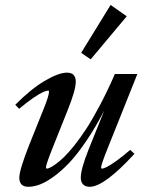

<svg xmlns="http://www.w3.org/2000/svg" viewBox="-20 -735 586 767"><path d="M342.3 -498 304.2 -523.9 421.9 -715.3 486.3 -669.9ZM93.3 11.2Q57.1 11.2 57.1 -25.4Q57.1 -55.7 97.7 -158.7L152.8 -295.9Q175.8 -352.5 175.8 -368.7Q175.8 -373 171.9 -373Q165.5 -373 152.6 -367.4Q139.6 -361.8 113.8 -344.5Q87.9 -327.1 56.6 -300.3L41 -316.4Q101.6 -377.9 157.7 -411.4Q213.9 -444.8 247.6 -444.8Q282.7 -444.8 282.7 -408.7Q282.7 -375.5 250.5 -295.4L190.9 -146Q163.6 -78.1 163.6 -65.4Q163.6 -61.5 167.5 -61.5Q170.9 -61.5 179 -64.9Q187 -68.4 202.1 -79.1Q217.3 -89.8 234.9 -106.7Q252.4 -123.5 276.4 -153.3Q300.3 -183.1 325 -220.9Q349.6 -258.8 379.6 -315.4Q409.7 -372.1 439 -439.5H528.8L409.7 -141.6Q383.8 -77.1 383.8 -65.9Q383.8 -61.5 387.7 -61.5Q393.6 -61.5 406.5 -67.9Q419.4 -74.2 444.6 -92Q469.7 -109.9 500 -136.2L517.1 -120.6Q396.5 11.2 338.4 11.2Q321.3 11.2 312 1.7Q302.7 -7.8 302.7 -25.4Q302.7 -59.1 333.5 -136.7L396.5 -293.5Q361.8 -226.6 325.4 -172.9Q289.1 -119.1 257.3 -85.4Q225.6 -51.8 194.3 -29.3Q163.1 -6.8 138.7 2.2Q114.3 11.2 93.3 11.2Z"/></svg>

Font: Elstob SemiBold
Style: Italic
Weight: 600
Italic angle: -20°
Designer: Peter S. Baker
Version: Version 1.015